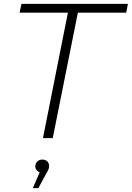

<svg xmlns="http://www.w3.org/2000/svg" viewBox="-20 -720 687 1001"><path d="M204 0 334 -654H82L92 -700H647L638 -654H386L255 0ZM151 261 187 178Q180 176 174 170Q164 161 164 148Q164 133 174 122.5Q184 112 200 112Q217 112 226.5 121.5Q236 131 236 144Q236 154 233 162.5Q230 171 222 183L180 261Z"/></svg>

Font: Montserrat Thin Light
Style: Italic
Weight: 300
Italic angle: -11.3°
Version: Version 9.000